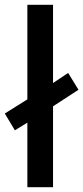

<svg xmlns="http://www.w3.org/2000/svg" viewBox="-30 -780 347 800"><path d="M84 0V-269L32 -237L-10 -307L84 -366V-760H191V-434L254 -476L297 -406L191 -337V0Z"/></svg>

Font: Noto Sans Myanmar UI Medium
Style: Regular
Weight: 500
Designer: Monotype Design Team
Foundry: Monotype Imaging Inc.
Version: Version 2.103; ttfautohint (v1.8.4.7-5d5b)